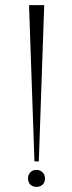

<svg xmlns="http://www.w3.org/2000/svg" viewBox="-20 -719 282 747"><path d="M131 -91H114L93 -699H152ZM89 -25Q89 -39 98 -48.5Q107 -58 122 -58Q136 -58 145.5 -48.5Q155 -39 155 -25Q155 -10 146 -1Q137 8 122 8Q107 8 98 -1Q89 -10 89 -25Z"/></svg>

Font: Moniqa Cond Heading
Style: Regular
Weight: 400
Width: 3
Designer: Rajesh Rajput
Foundry: Rajesh Rajput
Version: Version 1.000